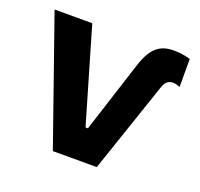

<svg xmlns="http://www.w3.org/2000/svg" viewBox="-99 -638 779 747"><g transform="rotate(20 291.0 -264.5)"><path d="M501 -377C509 -401 521 -410 541 -410C550 -410 559 -407 569 -403V-519C544 -526 522 -529 501 -529C439 -529 406 -499 381 -416L289 -130H279L165 -520H9L191 0H373Z"/></g></svg>

Font: Fixel Display Bold
Style: Bold
Weight: 700
Designer: AlfaBravo + MacPaw
Foundry: Kyrylo Tkachov, Marchela Mozhyna, Serhii Makarenko, Maria Weinstein, Zakhar Kryvoshyya
Version: Version 1.211